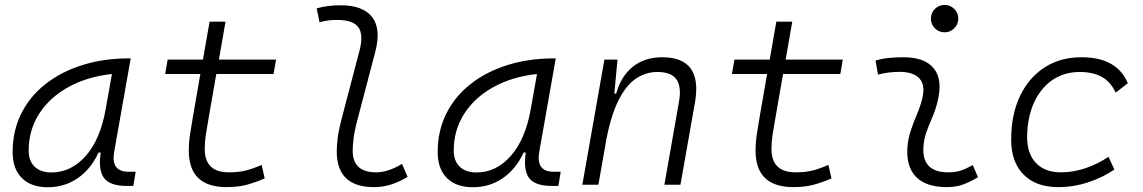

<svg xmlns="http://www.w3.org/2000/svg" viewBox="-20 -764 4728 794"><path d="M177.7 10.3Q108.4 10.3 70.3 -27.8Q32.2 -65.9 32.2 -135.3Q32.2 -223.1 68.1 -294.7Q104 -366.2 168.9 -417Q233.9 -467.8 321.3 -495.1Q408.7 -522.5 511.2 -522.5H520.5L452.1 -135.7Q438 -53.7 511.7 -53.7H541L531.2 4.9H504.4Q435.1 4.9 410.4 -27.6Q385.7 -60.1 396.5 -133.3H387.7Q355.5 -64 301 -26.9Q246.6 10.3 177.7 10.3ZM192.9 -50.8Q273.9 -50.8 334.5 -119.1Q395 -187.5 417 -312.5L442.9 -458Q339.8 -446.8 262.2 -403.6Q184.6 -360.4 141.6 -293Q98.6 -225.6 98.6 -141.1Q98.6 -98.1 123.5 -74.5Q148.4 -50.8 192.9 -50.8Z M917 9.8Q760.7 9.8 760.7 -141.6Q760.7 -173.3 765.1 -203.6Q769.5 -233.9 778.8 -287.1L808.6 -458H663.1L673.3 -517.6H819.3L846.7 -674.3H912.6L885.3 -517.6H1121.6L1111.3 -458H874.5L844.7 -287.1Q835.4 -234.9 831.1 -206.5Q826.7 -178.2 826.7 -147.9Q826.7 -51.3 926.3 -51.3Q964.4 -51.3 993.4 -58.1Q1022.5 -64.9 1062 -82L1074.7 -26.4Q1041 -11.2 1003.4 -0.7Q965.8 9.8 917 9.8Z M1526.4 9.8Q1372.6 9.8 1372.6 -138.2Q1372.6 -158.2 1376.2 -191.2Q1379.9 -224.1 1394 -277.3L1466.8 -555.2Q1483.9 -620.1 1462.2 -650.9Q1440.4 -681.6 1373 -681.6Q1355.5 -681.6 1337.4 -679.4Q1319.3 -677.2 1301.3 -671.9L1289.6 -729.5Q1314 -736.3 1338.9 -739.3Q1363.8 -742.2 1388.7 -742.2Q1481.9 -742.2 1519.5 -692.6Q1557.1 -643.1 1531.2 -546.9L1460.4 -277.3Q1445.3 -221.2 1441.9 -189.2Q1438.5 -157.2 1438.5 -141.6Q1438 -51.3 1535.6 -51.3Q1585 -51.3 1642.6 -86.4L1665.5 -32.7Q1632.8 -12.7 1598.9 -1.5Q1564.9 9.8 1526.4 9.8Z M1935.5 10.3Q1866.2 10.3 1828.1 -27.8Q1790 -65.9 1790 -135.3Q1790 -223.1 1825.9 -294.7Q1861.8 -366.2 1926.8 -417Q1991.7 -467.8 2079.1 -495.1Q2166.5 -522.5 2269 -522.5H2278.3L2210 -135.7Q2195.8 -53.7 2269.5 -53.7H2298.8L2289.1 4.9H2262.2Q2192.9 4.9 2168.2 -27.6Q2143.6 -60.1 2154.3 -133.3H2145.5Q2113.3 -64 2058.8 -26.9Q2004.4 10.3 1935.5 10.3ZM1950.7 -50.8Q2031.7 -50.8 2092.3 -119.1Q2152.8 -187.5 2174.8 -312.5L2200.7 -458Q2097.7 -446.8 2020 -403.6Q1942.4 -360.4 1899.4 -293Q1856.4 -225.6 1856.4 -141.1Q1856.4 -98.1 1881.3 -74.5Q1906.2 -50.8 1950.7 -50.8Z M2388.2 0 2479.5 -517.6H2533.7L2520.5 -377H2528.3Q2547.9 -448.7 2596.9 -488Q2646 -527.3 2718.3 -527.3Q2886.7 -527.3 2854 -340.3L2793.9 0H2727.5L2788.1 -344.2Q2798.8 -405.3 2777.3 -435.8Q2755.9 -466.3 2698.7 -466.3Q2652.3 -466.3 2612.1 -440.4Q2571.8 -414.6 2540.3 -354.2Q2508.8 -293.9 2488.3 -191.9L2454.6 0Z M3260.7 9.8Q3104.5 9.8 3104.5 -141.6Q3104.5 -173.3 3108.9 -203.6Q3113.3 -233.9 3122.6 -287.1L3152.3 -458H3006.8L3017.1 -517.6H3163.1L3190.4 -674.3H3256.3L3229 -517.6H3465.3L3455.1 -458H3218.3L3188.5 -287.1Q3179.2 -234.9 3174.8 -206.5Q3170.4 -178.2 3170.4 -147.9Q3170.4 -51.3 3270 -51.3Q3308.1 -51.3 3337.2 -58.1Q3366.2 -64.9 3405.8 -82L3418.5 -26.4Q3384.8 -11.2 3347.2 -0.7Q3309.6 9.8 3260.7 9.8Z M4002.9 -81.1 4024.4 -31.2Q3996.6 -14.2 3965.8 -2.2Q3935.1 9.8 3895 9.8Q3810.5 9.8 3769 -31.7Q3727.5 -73.2 3732.4 -153.3Q3734.9 -189.9 3746.6 -224.6Q3758.3 -259.3 3772.2 -292Q3786.1 -324.7 3793.5 -355Q3807.6 -410.2 3783.2 -438.5Q3758.8 -466.8 3700.2 -466.8Q3653.8 -466.8 3610.8 -455.6L3600.6 -513.7Q3629.4 -522 3658.2 -524.7Q3687 -527.3 3715.8 -527.3Q3804.7 -527.3 3842 -480.7Q3879.4 -434.1 3857.4 -345.2Q3849.1 -310.5 3836.2 -280.5Q3823.2 -250.5 3812.3 -221.2Q3801.3 -191.9 3798.8 -157.7Q3791.5 -51.3 3900.9 -51.3Q3929.7 -51.3 3951.4 -58.1Q3973.1 -64.9 4002.9 -81.1ZM3886.2 -630.4Q3862.8 -630.4 3846.2 -647Q3829.6 -663.6 3829.6 -687Q3829.6 -710.4 3846.2 -727.1Q3862.8 -743.7 3886.2 -743.7Q3909.7 -743.7 3926.3 -727.1Q3942.9 -710.4 3942.9 -687Q3942.9 -663.6 3926.3 -647Q3909.7 -630.4 3886.2 -630.4Z M4367.7 -51.3Q4418.5 -51.3 4470 -68.8Q4521.5 -86.4 4564 -115.7L4588.4 -63Q4541 -30.3 4480.5 -10.3Q4419.9 9.8 4356.4 9.8Q4264.2 9.8 4212.9 -42Q4161.6 -93.8 4161.6 -186.5Q4161.6 -289.6 4197.8 -366Q4233.9 -442.4 4299.3 -484.9Q4364.7 -527.3 4452.6 -527.3Q4599.1 -527.3 4644 -419.9L4593.8 -380.9Q4572.3 -426.8 4535.6 -446.5Q4499 -466.3 4445.3 -466.3Q4379.9 -466.3 4331.1 -432.4Q4282.2 -398.4 4255.1 -337.4Q4228 -276.4 4227.5 -194.3Q4228.5 -126.5 4265.1 -88.9Q4301.8 -51.3 4367.7 -51.3Z"/></svg>

Font: Cascadia Code Light
Style: Italic
Weight: 300
Italic angle: -10°
Monospace: yes
Designer: Aaron Bell
Foundry: Saja Typeworks
Version: Version 2404.023; ttfautohint (v1.8.4)